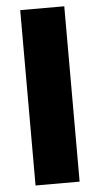

<svg xmlns="http://www.w3.org/2000/svg" viewBox="-54 -794 431 829"><g transform="rotate(-5 161.5 -380.0)"><path d="M66 0V-760H257V0Z"/></g></svg>

Font: Noto Sans Symbols Black
Style: Regular
Weight: 900
Version: Version 2.002